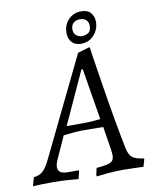

<svg xmlns="http://www.w3.org/2000/svg" viewBox="-135 -907 783 985"><g transform="rotate(-10 256.5 -414.0)"><path d="M542 -39 544 -36 533 3Q522 3 491.5 1.5Q461 0 432 0Q386 0 343.5 4Q301 8 289 10L287 3L295 -33Q333 -36 352.5 -41Q372 -46 379.5 -55.5Q387 -65 387 -83Q387 -95 383 -121L365 -234Q341 -235 265 -235Q222 -235 158 -227L109 -119Q95 -90 95 -73Q95 -54 107.5 -45.5Q120 -37 148 -37H204V-34L194 7Q182 6 142 3Q102 0 62 0Q27 0 -3 1Q-33 2 -43 3L-30 -42Q-1 -45 17.5 -61.5Q36 -78 56 -120L304 -631L360 -648H368Q368 -641 398.5 -448Q429 -255 458 -111Q465 -73 482.5 -58.5Q500 -44 542 -39ZM266 -271Q313 -271 357 -277L313 -544H306L181 -271ZM263 -742Q263 -783 289.5 -810.5Q316 -838 356 -838Q390 -838 406 -819Q422 -800 422 -772Q422 -733 395.5 -703.5Q369 -674 328 -674Q297 -674 280 -692.5Q263 -711 263 -742ZM387 -757Q387 -776 375.5 -787.5Q364 -799 343 -799Q321 -799 308.5 -787Q296 -775 296 -754Q296 -733 309.5 -722.5Q323 -712 339 -712Q358 -712 372.5 -721.5Q387 -731 387 -757Z"/></g></svg>

Font: Alegreya SC
Style: Italic
Weight: 400
Italic angle: -7°
Designer: Juan Pablo del Peral
Foundry: Huerta Tipografica
Version: Version 2.007; ttfautohint (v1.6)